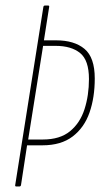

<svg xmlns="http://www.w3.org/2000/svg" viewBox="-20 -675 365 695"><path d="M39 0Q34 0 35 -5L137 -650Q138 -655 143 -655H154Q159 -655 158 -650L139 -529H183Q249 -529 286 -498Q323 -467 323 -391Q323 -322 304 -267.5Q285 -213 243 -181Q201 -149 134 -149H78L56 -5Q55 0 50 0ZM82 -170H135Q197 -170 233.5 -200Q270 -230 286 -280Q302 -330 302 -389Q302 -457 270 -483Q238 -509 181 -509H136Z"/></svg>

Font: Sofia Sans Extra Condensed Thin
Style: Italic
Weight: 250
Italic angle: -9°
Version: Version 4.100